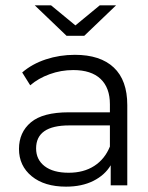

<svg xmlns="http://www.w3.org/2000/svg" viewBox="-20 -693 554 718"><path d="M456 -300V0H394V-75Q372 -38 329 -16.5Q286 5 227 5Q146 5 98.5 -34Q51 -73 51 -136Q51 -198 95.5 -235.5Q140 -273 237 -273H391V-303Q391 -365 356 -398Q321 -431 254 -431Q208 -431 165.5 -415.5Q123 -400 93 -374L63 -422Q100 -454 151.5 -471Q203 -488 260 -488Q355 -488 405.5 -440.5Q456 -393 456 -300ZM391 -145V-224H239Q115 -224 115 -138Q115 -96 147 -71.5Q179 -47 237 -47Q293 -47 332.5 -72.5Q372 -98 391 -145ZM414 -673 295 -559H229L110 -673H171L262 -598L353 -673Z"/></svg>

Font: Montserrat Ace
Style: Regular
Weight: 400
Designer: Julieta Ulanovsky
Foundry: Julieta Ulanovsky
Version: Version 1